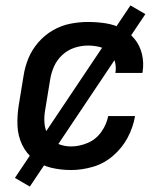

<svg xmlns="http://www.w3.org/2000/svg" viewBox="-20 -619 616 708"><path d="M242 8Q282 8 323 -4Q364 -16 397.5 -45Q431 -74 451 -112Q471 -150 478 -191H379Q373 -160 353.5 -132.5Q334 -105 303.5 -92Q273 -79 242 -79Q217 -79 194 -88.5Q171 -98 158.5 -119Q146 -140 144 -165Q142 -190 147 -216L165 -326Q169 -351 179.5 -374.5Q190 -398 210 -416.5Q230 -435 255 -443Q280 -451 304 -451Q326 -451 346.5 -446Q367 -441 382 -428Q397 -415 403 -394.5Q409 -374 406 -353Q406 -351 405 -350H505L506 -355Q511 -388 503.5 -419.5Q496 -451 476.5 -475Q457 -499 429.5 -513.5Q402 -528 370 -533Q338 -538 304 -538Q272 -538 239 -531.5Q206 -525 175.5 -507.5Q145 -490 121.5 -463Q98 -436 85 -404.5Q72 -373 67 -340L49 -230Q43 -192 44.5 -155Q46 -118 61.5 -85.5Q77 -53 105 -31Q133 -9 168.5 -0.5Q204 8 242 8ZM90 69 516 -567 461 -599 35 37Z"/></svg>

Font: Iosevka Sparkle Medium Oblique
Style: Regular
Weight: 500
Italic angle: -9°
Designer: Belleve Invis
Foundry: Belleve Invis
Version: Version 4.5.0; ttfautohint (v1.8.3)